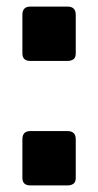

<svg xmlns="http://www.w3.org/2000/svg" viewBox="-20 -561 297 583"><path d="M72 2Q48 2 48 -21V-138Q48 -163 72 -163H185Q210 -163 210 -138V-21Q210 -8 203 -3Q196 2 185 2ZM72 -376Q48 -376 48 -399V-516Q48 -541 72 -541H185Q210 -541 210 -516V-399Q210 -386 203 -381Q196 -376 185 -376Z"/></svg>

Font: Exo Thin Black
Style: Regular
Weight: 900
Version: Version 2.000